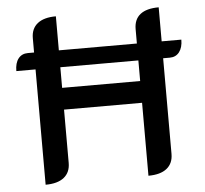

<svg xmlns="http://www.w3.org/2000/svg" viewBox="-51 -763 882 826"><g transform="rotate(-5 389.5 -350.0)"><path d="M749 -562Q749 -528 734 -508.5Q719 -489 693 -489H664V-76Q664 -35 636.5 -13Q609 9 557 9V-306H220V-76Q220 -35 192.5 -13Q165 9 113 9V-489H30Q30 -524 45 -543Q60 -562 86 -562H113V-624Q113 -665 140.5 -687Q168 -709 220 -709V-562H557V-624Q557 -666 584 -687.5Q611 -709 664 -709V-562ZM557 -489H220V-400H557Z"/></g></svg>

Font: K2D Medium
Style: Regular
Weight: 500
Designer: Katatrad Aksorn Co.,Ltd.
Foundry: Cadson Demak Co.,Ltd.
Version: Version 1.000; ttfautohint (v1.6)